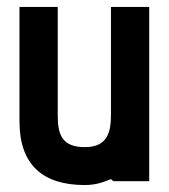

<svg xmlns="http://www.w3.org/2000/svg" viewBox="-20 -521 487 552"><path d="M409 0V-501H299V-192C299 -142 290 -98 224 -98C160 -98 146 -132 146 -188V-501H36V-172C36 -47 103 11 224 11C260 11 283 0 299 -6L306 0Z"/></svg>

Font: Advent Pro
Style: Bold
Weight: 700
Designer: Andreas Kalpakidis
Foundry: Andreas Kalpakidis
Version: Version 2.002 2008